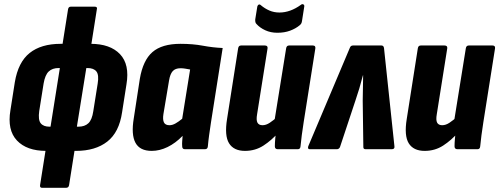

<svg xmlns="http://www.w3.org/2000/svg" viewBox="-20 -715 2392 920"><path d="M201 8Q108 8 61 -42Q14 -92 30 -187L51 -321Q67 -417 122 -461Q177 -505 271 -505H414Q508 -505 555 -455.5Q602 -406 586 -311L565 -177Q551 -81 494 -36.5Q437 8 344 8ZM217 -108H356Q386 -108 403.5 -124.5Q421 -141 427 -182L448 -314Q455 -356 442 -372.5Q429 -389 399 -389H261Q231 -389 213.5 -372.5Q196 -356 189 -315L168 -183Q162 -141 175 -124.5Q188 -108 217 -108ZM182 185Q170 185 172 172L203 -24L215 -63L273 -428L275 -474L306 -670Q308 -683 319 -683H434Q448 -683 444 -670L413 -473L400 -429L341 -62L342 -24L311 172Q309 185 296 185Z M707 8Q650 8 629 -31Q608 -70 621 -148L650 -337Q665 -426 710.5 -465.5Q756 -505 845 -505Q904 -505 952 -496Q1000 -487 1047 -485L991 -129Q986 -96 982 -67Q978 -38 976 -14Q975 0 962 0H866Q853 0 853 -14Q852 -25 853 -38Q854 -51 855 -64Q821 -29 783 -10.5Q745 8 707 8ZM792 -115Q806 -115 821 -123.5Q836 -132 853 -146L891 -382Q879 -384 868 -386Q857 -388 845 -388Q820 -388 807.5 -374Q795 -360 790 -329L763 -168Q759 -142 765.5 -128.5Q772 -115 792 -115Z M1154 8Q1100 8 1077.5 -28.5Q1055 -65 1068 -145L1121 -483Q1123 -497 1135 -497H1249Q1264 -497 1262 -483L1212 -168Q1207 -140 1213.5 -127.5Q1220 -115 1238 -115Q1255 -115 1273 -127Q1291 -139 1311 -157L1317 -83Q1282 -43 1242.5 -17.5Q1203 8 1154 8ZM1311 0Q1297 0 1297 -14Q1297 -30 1299 -51.5Q1301 -73 1303 -92L1295 -135L1351 -483Q1353 -497 1365 -497H1479Q1493 -497 1491 -483L1435 -129Q1430 -96 1426 -67Q1422 -38 1420 -14Q1419 0 1407 0ZM1309 -558Q1277 -558 1251 -570Q1225 -582 1209 -600Q1202 -606 1203 -622L1213 -684Q1215 -691 1220 -693Q1225 -695 1230 -690Q1249 -674 1271 -664.5Q1293 -655 1319 -655Q1371 -655 1422 -692Q1428 -697 1433.5 -694Q1439 -691 1438 -684L1427 -614Q1426 -607 1423.5 -602.5Q1421 -598 1416 -594Q1397 -578 1370 -568Q1343 -558 1309 -558Z M1464 0Q1453 0 1457 -14L1656 -485Q1660 -497 1671 -497H1808Q1818 -497 1820 -485L1870 -14Q1872 0 1857 0H1732Q1721 0 1721 -10L1718 -233Q1719 -262 1719 -290.5Q1719 -319 1720 -354H1719Q1710 -319 1701.5 -290.5Q1693 -262 1683 -233L1609 -10Q1604 0 1594 0Z M2015 8Q1961 8 1938.5 -28.5Q1916 -65 1929 -145L1982 -483Q1984 -497 1996 -497H2110Q2125 -497 2123 -483L2073 -168Q2068 -140 2074.5 -127.5Q2081 -115 2099 -115Q2116 -115 2134 -127Q2152 -139 2172 -157L2178 -83Q2143 -43 2103.5 -17.5Q2064 8 2015 8ZM2172 0Q2158 0 2158 -14Q2158 -30 2160 -51.5Q2162 -73 2164 -92L2156 -135L2212 -483Q2214 -497 2226 -497H2340Q2354 -497 2352 -483L2296 -129Q2291 -96 2287 -67Q2283 -38 2281 -14Q2280 0 2268 0Z"/></svg>

Font: Sofia Sans Condensed Black
Style: Italic
Weight: 900
Italic angle: -9°
Version: Version 4.100